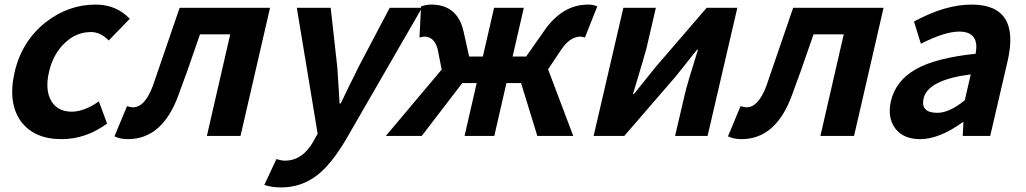

<svg xmlns="http://www.w3.org/2000/svg" viewBox="-20 -594 4483 839"><path d="M72 -63Q13 -144 44 -279Q75 -414 180 -497Q279 -574 398 -574Q488 -574 547 -512L455 -417Q420 -454 377 -454Q313 -454 263 -406Q212 -358 194 -279Q176 -201 204 -153Q232 -106 293 -106Q348 -106 412 -151L448 -54Q355 14 249 14Q130 14 72 -63Z M480 2 535 -130Q554 -125 561 -125Q613 -125 648 -219L765 -560H1160L1031 0H884L986 -444H854Q791 -260 760 -179Q690 14 539 14Q506 14 480 2Z M1135 214 1188 101Q1209 108 1225 108Q1302 108 1350 23L1368 -10L1277 -560H1425L1454 -300L1464 -142H1469Q1482 -168 1507 -221Q1534 -274 1546 -300L1683 -560H1824L1491 17Q1428 123 1368 170Q1298 225 1209 225Q1167 225 1135 214Z M2485 0H2328L2257 -231H2193L2140 0H2010L2063 -231H2000L1823 0H1666L1910 -290L1894 -372Q1881 -434 1834 -434Q1828 -434 1813 -430L1820 -566Q1843 -574 1864 -574Q1980 -574 2006 -455L2030 -347H2090L2139 -560H2269L2220 -347H2279L2355 -455Q2435 -574 2550 -574Q2573 -574 2590 -566L2536 -430Q2523 -434 2516 -434Q2469 -434 2429 -372L2375 -291Z M2704 -560H2846L2805 -383Q2800 -362 2746 -183H2750L2844 -300L3068 -560H3202L3072 0H2930L2971 -176Q2982 -225 3030 -377H3026Q2956 -290 2932 -259L2708 0H2574Z M3161 2 3216 -130Q3235 -125 3242 -125Q3294 -125 3329 -219L3446 -560H3841L3712 0H3565L3667 -444H3535Q3472 -260 3441 -179Q3371 14 3220 14Q3187 14 3161 2Z M3892 -33Q3857 -80 3873 -152Q3894 -242 3983 -292Q4070 -341 4243 -359Q4262 -456 4171 -456Q4109 -456 4004 -403L3974 -500Q4110 -574 4225 -574Q4440 -574 4383 -327L4307 0H4187L4190 -60H4187Q4084 14 4001 14Q3927 14 3892 -33ZM4196 -156 4222 -269Q4035 -245 4016 -164Q4002 -101 4076 -101Q4129 -101 4196 -156Z"/></svg>

Font: KaiGen Gothic CN Bold
Style: Bold
Weight: 700
Designer: Ryoko NISHIZUKA  (kana & ideographs); Paul D. Hunt (Latin, Greek & Cyrillic); Wenlong ZHANG  (bopomofo); Sandoll Communi
Foundry: Adobe Systems Incorporated
Version: Version 1.002.20150501